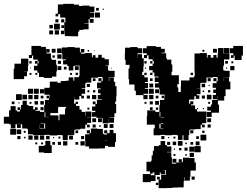

<svg xmlns="http://www.w3.org/2000/svg" viewBox="-20 -764 1279 995"><path d="M292 -691H282V-679H268V-693H280V-741H307V-744H363V-740H389V-733H406V-735H444V-730H469V-702H446V-699H468V-673H446V-666H465V-646H445V-665H439V-642H417V-640H439V-612H412V-609H391V-600H385V-576H345V-577H316V-604H314V-587H296V-605H313V-648H319V-669H318V-673H292ZM478 -723H492V-709H478ZM512 -719H518V-713H512ZM472 -699H498V-673H472ZM267 -664H283V-648H267ZM297 -648V-664H313V-648ZM260 -641H290V-611H260ZM236 -635H254V-617H236ZM298 -619V-633H312V-619ZM264 -607H286V-585H264ZM235 -606H255V-586H235ZM152 -476H146V-463H130V-479H143V-526H193V-521H218V-494H219V-510H237V-492H221V-487H244V-461H248V-454H271V-428H275V-394H272V-367H249V-360H207V-365H182V-387H174V-399H156V-423H174V-434H161V-448H175V-435H180V-448H175V-455H152ZM577 -317H584V-265H582V-237H577V-225H582V-177H573V-156H548V-154H571V-128H545V-151H544V-125H512V-151H508V-153H480V-159H456V-183H474V-190H457V-212H474V-224H461V-238H475V-225H482V-247H508V-250H487V-272H501V-281H488V-301H501V-306H483V-336H505V-343H490V-359H506V-344H512V-363H510V-365H488V-361H453V-336H427V-332H422V-307H403V-304H421V-278H403V-268H415V-254H401V-266H391V-248H365V-263H364V-227H372V-237H384V-225H374V-215H392V-196H403V-184H421V-164H423V-186H453V-156H431V-155H452V-127H431V-118H422V-97H396V-93H369V-90H365V-64H336V-63H331V-38H305V-63H300V-64H277V-62H239V-65H215V-64H151V-68H125V-94H121V-98H95V-120H88V-101H68V-120H60V-99H36V-120H27V-123H0V-159H27V-192H35V-214H61V-192H69V-186H83V-194H71V-208H85V-196H89V-220H97V-242H119V-220H127V-215H152V-197H161V-208H175V-194H164V-190H187V-184H209V-220H213V-246H234V-254H221V-268H235V-255H237V-273H210V-309H237V-312H238V-341H278V-335H295V-344H323V-346H336V-363H360V-346H365V-364H389V-370H392V-424H367V-422H360V-399H336V-422H329V-430H307V-452H322V-456H303V-484H301V-518H329V-520H367V-517H394V-493H399V-510H417V-492H400V-486H420V-489H456V-467H461V-478H475V-465H489V-480H507V-465H522V-457H544V-425H526V-423H540V-399H546V-397H574V-365H546V-363H544V-344H546V-363H570V-340H577ZM276 -513H300V-489H276ZM248 -511H268V-491H248ZM442 -497H434V-505H442ZM470 -499H466V-503H470ZM277 -482H299V-460H277ZM264 -477V-465H252V-477ZM120 -369H105V-354H51V-408H55V-434H89V-460H127V-422H125V-394H105V-393H120ZM280 -433V-449H296V-433ZM132 -447H144V-435H132ZM298 -401H278V-421H298ZM368 -421H388V-401H368ZM311 -418H325V-404H311ZM136 -409V-413H140V-409ZM556 -413H560V-409H556ZM384 -387V-375H372V-387ZM143 -376H133V-386H143ZM163 -376V-386H173V-376ZM343 -376V-386H353V-376ZM461 -358H475V-344H461ZM430 -329H446V-313H430ZM125 -304H151V-278H125ZM155 -304H181V-278H155ZM187 -302H209V-280H187ZM474 -297V-285H462V-297ZM433 -286V-296H443V-286ZM63 -276H93V-246H63ZM120 -249H96V-273H120ZM127 -272H149V-250H127ZM157 -272H179V-250H157ZM479 -250H457V-272H479ZM430 -269H446V-253H430ZM191 -254V-268H205V-254ZM177 -240V-222H159V-240ZM189 -240H207V-222H189ZM41 -238H55V-224H41ZM143 -236V-226H133V-236ZM81 -234V-228H75V-234ZM317 -171V-202H322V-210H282V-207H281V-178H241V-166H283V-141H288V-171ZM206 -209V-193H190V-209ZM443 -206V-196H433V-206ZM215 -182H211V-158H215V-157H233V-158H215ZM458 -151H478V-131H458ZM508 -131H488V-151H508ZM186 -118V-98H214V-124H191V-122H209V-100H187V-118ZM87 -121V-122H69V-121ZM518 -121H538V-101H518ZM548 -121H568V-101H548ZM476 -119V-103H460V-119ZM445 -118V-104H431V-118ZM494 -107V-115H502V-107ZM548 -91H568V-74H581V-28H576V-3H540V-8H524V5H495V6H441V-5H422V-34H421V-68H444V-73H430V-89H446V-75H451V-98H485V-96H513V-71H518V-67H535V-73H520V-89H536V-74H548ZM63 -66H33V-96H63ZM90 -69H66V-93H90ZM385 -74H371V-88H385ZM113 -76H103V-86H113ZM149 -40H127V-62H149ZM179 -40H157V-62H179ZM187 -62H209V-40H187ZM358 -41H338V-61H358ZM219 -42V-60H237V-42ZM86 -43H70V-59H86ZM400 -43V-59H416V-43ZM283 -46V-56H293V-46ZM112 -47H104V-55H112ZM255 -48V-54H261V-48ZM535 -35H524V-34H535ZM215 -34H241V-11H248V29H208V26H181V-8H208V-11H215ZM329 -10H307V-32H329ZM419 -10H397V-32H419ZM296 -13H280V-29H296ZM265 -14H251V-28H265ZM385 -14H371V-28H385ZM173 -16H163V-26H173ZM203 -26V-16H193V-26Z M1189 -526H1239V-476H1232V-453H1196V-476H1191V-464H1177V-478H1189V-488H1171V-514H1189ZM1143 -364H1167V-341H1174V-301H1149V-266H1142V-243H1109V-222H1115V-180H1077V-158H1051V-184H1073V-191H1054V-211H1073V-222H1079V-246H1106V-266H1105V-250H1083V-272H1099V-282H1085V-300H1099V-309H1082V-333H1102V-343H1108V-362H1105V-365H1083V-362H1050V-335H1022V-333H1018V-307H1000V-306H1019V-276H1000V-270H1013V-252H995V-265H987V-248H961V-244H960V-227H966V-239H982V-223H970V-218H991V-198H1001V-186H1049V-126H1028V-118H1041V-104H1027V-117H1020V-95H992V-93H965V-90H961V-64H957V-38H931V-63H926V-39H902V-63H896V-65H872V-63H836V-65H812V-63H776V-99H782V-118H741V-164H743V-192H785V-184H806V-219H809V-246H831V-254H833V-274H807V-302H805V-310H783V-332H802V-339H782V-363H802V-367H780V-388H771V-400H753V-422H771V-434H777V-448H771V-457H750V-477H742V-463H726V-479H740V-488H721V-514H740V-525H788V-521H814V-511H834V-491H817V-488H841V-462H845V-455H868V-430H873V-392H869V-374H907V-328H899V-311H904V-287H917V-318H918V-347H962V-363H986V-369H989V-395H988V-487H1016V-489H1052V-465H1056V-479H1072V-465H1086V-479H1102V-465H1108V-487H1110V-515H1138V-487H1140V-486H1169V-456H1141V-424H1137V-400H1143V-397H1170V-365H1143ZM723 -250V-271H684V-294H677V-326H649V-353H646V-409H651V-428H631V-454H627V-488H628V-517H655V-520H693V-514H717V-488H693V-483H716V-462H725V-420H723V-392H717V-375H728V-363H746V-339H731V-334H747V-308H731V-304H747V-278H724V-272H745V-250ZM1140 -515H1168V-487H1140ZM1084 -511H1104V-491H1084ZM1029 -506H1039V-496H1029ZM691 -482V-463H692V-482ZM1147 -448H1161V-434H1147ZM728 -447H740V-435H728ZM758 -435V-447H770V-435ZM1179 -436V-446H1189V-436ZM1195 -400H1173V-422H1195ZM737 -414V-408H731V-414ZM1157 -414V-408H1151V-414ZM728 -387H740V-375H728ZM758 -375V-387H770V-375ZM968 -387H980V-375H968ZM1141 -362H1140V-343H1141ZM1056 -359H1072V-343H1056ZM1086 -343V-359H1102V-343ZM771 -344H757V-358H771ZM774 -311H754V-331H774ZM1025 -330H1043V-312H1025ZM1061 -318V-324H1067V-318ZM777 -278H751V-304H777ZM784 -301H804V-281H784ZM1070 -285H1058V-297H1070ZM1030 -287V-295H1038V-287ZM1076 -249H1052V-273H1076ZM753 -272H775V-250H753ZM1026 -269H1042V-253H1026ZM801 -268V-254H787V-268ZM818 -268H831V-255H818ZM804 -221H784V-241H804ZM756 -239H772V-223H756ZM739 -236V-226H729V-236ZM1069 -236V-226H1059V-236ZM771 -208V-194H757V-208ZM800 -207V-195H788V-207ZM1001 -204H1007V-198H1001ZM1037 -204V-198H1031V-204ZM807 -160H811V-183H807ZM831 -158H813V-156H831ZM1074 -131H1054V-151H1074ZM826 -126H813V-123H826ZM806 -122V-99H812V-97H826V-99H812V-122ZM1072 -103H1056V-119H1072ZM966 -89H982V-73H966ZM1028 -75V-87H1040V-75ZM1049 -36H1019V-66H1049ZM816 -43V-59H832V-43ZM997 -44V-58H1011V-44ZM879 -46V-56H889V-46ZM851 -48V-54H857V-48ZM960 55H988V78H995V120H968V123H967V152H964V172H938V154H936V174H932V207H903V208H875V210H846V211H802V167H815V143H839V117H825V118H835V140H813V130H808V143H780V130H771V136H757V124H739V74H763V68H766V41H772V17H778V-7H803V-12H812V-33H836V-12H845V-5H868V23H845V25H868V52H871V81H872V84H893V79H874V59H894V78H920V77H906V61H922V75H928V53H960ZM902 -33H926V-9H902ZM1014 -11H994V-31H1014ZM893 -12H875V-30H893ZM862 -13H846V-29H862ZM981 -28V-14H967V-28ZM940 -17V-25H948V-17ZM1020 25H988V-7H1020ZM987 22H961V-4H987ZM952 17H936V1H952ZM920 3V15H908V3ZM881 12V6H887V12ZM985 28V50H963V28ZM889 44H879V34H889ZM948 35V43H940V35ZM720 138H762V144H786V174H762V180H720ZM989 167H973V151H989ZM794 152H808V166H794ZM800 195H788V183H800Z"/></svg>

Font: Rubik-Storm
Style: Regular
Weight: 400
Designer: NaN (generative design), Hubert & Fischer (Rubik source font outlines)
Foundry: NaN, Hubert & Fischer
Version: Version 1.000